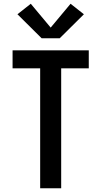

<svg xmlns="http://www.w3.org/2000/svg" viewBox="-20 -1003 540 1023"><path d="M194 0V-639H47V-735H453V-639H306V0ZM202 -799 73 -927 144 -983 250 -856 356 -983 427 -927 298 -799Z"/></svg>

Font: Iosevka SS04
Style: Bold
Weight: 700
Monospace: yes
Designer: Belleve Invis
Foundry: Belleve Invis
Version: Version 19.0.0; ttfautohint (v1.8.4)